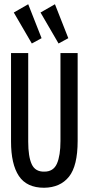

<svg xmlns="http://www.w3.org/2000/svg" viewBox="-20 -873 415 905"><path d="M188 12Q106 12 69 -43.5Q32 -99 32 -206V-623H113V-205Q113 -135 129.5 -99Q146 -63 189 -64Q232 -64 248.5 -102Q265 -140 265 -208V-623H346V-209Q346 -91 305 -40Q264 11 188 12ZM130 -668 45 -814 113 -853 176 -693ZM256 -668 171 -814 239 -853 302 -693Z"/></svg>

Font: Inconsolata Condensed SemiBold
Style: Regular
Weight: 600
Width: 3
Monospace: yes
Designer: Raph Levien, Cyreal, Brenton Simpson
Foundry: Raph Levien, Cyreal, Google
Version: Version 3.100; ttfautohint (v1.8.4.7-5d5b)